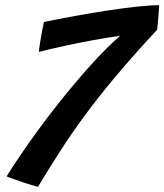

<svg xmlns="http://www.w3.org/2000/svg" viewBox="-20 -705 632 738"><path d="M126 13Q109 9 81.8 0.2Q54.5 -8.5 31.8 -16.8Q9 -25 5.5 -27Q43.5 -88.5 95.8 -162.2Q148 -236 207.5 -311Q267 -386 327 -452.8Q387 -519.5 441.5 -567.5Q389.5 -560 337.5 -550.5Q285.5 -541 241.5 -531.5Q197.5 -522 167.5 -515Q137.5 -508 129.5 -505.5Q130 -514.5 133.5 -537.8Q137 -561 141.5 -585Q146 -609 149 -620.5Q204 -632 267.5 -643.5Q331 -655 393 -664.5Q455 -674 507 -679.5Q559 -685 591.5 -685Q592 -678.5 590.2 -658Q588.5 -637.5 586.8 -617.5Q585 -597.5 584 -591Q492 -491.5 424 -410.5Q356 -329.5 304.5 -259.2Q253 -189 210.5 -122.8Q168 -56.5 126 13Z"/></svg>

Font: Grandstander Medium
Style: Italic
Weight: 500
Italic angle: -15°
Designer: Tyler Finck
Foundry: Etcetera Type Co
Version: Version 1.200; ttfautohint (v1.8.3)